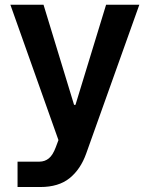

<svg xmlns="http://www.w3.org/2000/svg" viewBox="-20 -565 616 790"><path d="M146 204.5H52.2V100.1H142.8Q164.8 99.8 181.1 86.5Q197.4 73.2 209.5 40.8L220.5 11.4L22.7 -545.5H159.1L284.8 -133.5H290.5L416.5 -545.5H553.3L334.9 66.1Q311.8 131.4 266.5 168Q221.2 204.5 146 204.5Z"/></svg>

Font: Inter Zeller Semi Bold
Style: Regular
Weight: 600
Designer: Rasmus Andersson; Joe Bland
Foundry: zeller
Version: Version 3.015;git-dec3a8cb1